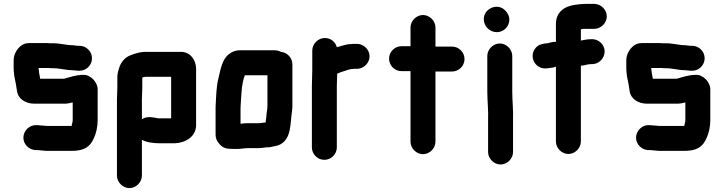

<svg xmlns="http://www.w3.org/2000/svg" viewBox="-20 -735 3713 985"><path d="M388 -500H378C369 -501 360 -502 353 -503C321 -503 289 -513 255 -513H236C229 -514 222 -514 215 -514H130C113 -514 98 -509 86 -499C66 -482 50 -456 50 -425V-383C50 -375 51 -366 52 -357L54 -341C59 -318 64 -293 67 -269C72 -228 111 -203 157 -203H308C323 -203 336 -205 349 -209H353V-118C353 -110 349 -99 348 -93V-89H223C218 -89 213 -89 208 -90C196 -90 181 -93 171 -93H165C130 -94 101 -64 100 -30C99 5 129 34 163 35H169C185 35 205 39 223 39H348C411 39 442 19 461 -25C473 -49 481 -84 481 -118V-277C481 -313 445 -352 408 -351C370 -351 341 -340 309 -331H186C185 -336 184 -340 184 -343C183 -348 182 -354 181 -359L179 -377C178 -379 178 -381 178 -383C178 -385 178 -386 179 -386H232C239 -385 246 -385 253 -385C286 -385 318 -375 349 -375C359 -375 372 -372 382 -372H388C423 -372 452 -401 452 -436C452 -471 423 -500 388 -500Z M799 0H878C935 -3 986 -36 986 -93V-382C986 -427 956 -469 909 -469H723C701 -468 683 -463 667 -458L651 -452C621 -442 598 -414 590 -382C585 -368 582 -353 582 -337V-285C582 -272 580 -239 580 -226V166C580 200 610 230 644 230C678 230 708 200 708 166V-18C730 -5 765 0 799 0ZM710 -286V-337C715 -339 720 -341 726 -341H858V-128H793C761 -133 734 -141 708 -123V-226C708 -239 710 -274 710 -286Z M1307 -103H1247C1238 -103 1227 -102 1214 -100V-182C1218 -241 1218 -303 1236 -349H1352V-190C1351 -183 1351 -179 1351 -176L1348 -155L1346 -133L1343 -112V-107C1340 -106 1337 -106 1334 -106C1325 -105 1315 -103 1307 -103ZM1251 25H1307C1314 25 1322 24 1330 23L1346 21H1357C1371 20 1390 14 1402 12C1423 6 1440 -7 1452 -28C1466 -52 1470 -87 1473 -119L1475 -141C1477 -158 1479 -164 1480 -186V-405C1480 -439 1453 -466 1421 -469C1411 -474 1401 -477 1390 -477H1209C1189 -477 1170 -470 1153 -456C1121 -431 1112 -383 1101 -335C1089 -291 1089 -237 1086 -185V-43C1086 -27 1092 -11 1106 4C1125 26 1143 29 1177 29H1200C1215 29 1234 25 1251 25Z M1876 -446C1876 -480 1846 -510 1812 -510H1802C1795 -510 1788 -510 1782 -509C1773 -509 1763 -508 1752 -505C1737 -500 1723 -498 1708 -493C1701 -519 1678 -540 1646 -540C1612 -540 1582 -510 1582 -476V-374C1582 -350 1580 -319 1580 -293V21C1580 56 1609 85 1644 85C1679 85 1708 56 1708 21V-295C1708 -314 1710 -341 1710 -357C1720 -362 1734 -367 1745 -370C1758 -374 1774 -381 1788 -381C1793 -382 1797 -382 1802 -382H1812C1846 -382 1876 -412 1876 -446Z M2086 -594V-498H2040C2005 -498 1976 -469 1976 -434C1976 -399 2005 -370 2040 -370H2086V-8C2086 26 2116 56 2150 56C2184 56 2214 26 2214 -8V-368H2299C2334 -368 2363 -397 2363 -432C2363 -467 2334 -496 2299 -496H2214V-594C2214 -628 2184 -658 2150 -658C2116 -658 2086 -628 2086 -594Z M2480 -448V-265C2480 -217 2486 -168 2484 -122V45C2484 79 2514 109 2548 109C2582 109 2612 79 2612 45V-122C2614 -169 2608 -217 2608 -265V-448C2608 -482 2578 -512 2544 -512C2510 -512 2480 -482 2480 -448ZM2529 -570C2564 -570 2593 -599 2593 -634C2593 -654 2584 -669 2571 -682C2533 -722 2462 -692 2462 -637C2462 -600 2492 -570 2529 -570Z M2896 55C2930 55 2960 25 2960 -9V-398C2978 -398 2993 -406 3011 -406H3018C3053 -406 3081 -436 3082 -470C3083 -504 3053 -534 3019 -534H3012C2998 -534 2973 -530 2960 -527V-584C2961 -585 2970 -587 2972 -587H3029C3063 -587 3093 -617 3093 -651C3093 -685 3063 -715 3029 -715H2982C2962 -715 2953 -713 2935 -711C2877 -704 2832 -675 2832 -611V-520C2811 -522 2796 -512 2776 -512C2755 -508 2741 -505 2727 -488C2691 -444 2726 -380 2782 -384C2795 -386 2820 -387 2832 -393V-9C2832 25 2862 55 2896 55Z M3531 -500H3521C3512 -501 3503 -502 3496 -503C3464 -503 3432 -513 3398 -513H3379C3372 -514 3365 -514 3358 -514H3273C3256 -514 3241 -509 3229 -499C3209 -482 3193 -456 3193 -425V-383C3193 -375 3194 -366 3195 -357L3197 -341C3202 -318 3207 -293 3210 -269C3215 -228 3254 -203 3300 -203H3451C3466 -203 3479 -205 3492 -209H3496V-118C3496 -110 3492 -99 3491 -93V-89H3366C3361 -89 3356 -89 3351 -90C3339 -90 3324 -93 3314 -93H3308C3273 -94 3244 -64 3243 -30C3242 5 3272 34 3306 35H3312C3328 35 3348 39 3366 39H3491C3554 39 3585 19 3604 -25C3616 -49 3624 -84 3624 -118V-277C3624 -313 3588 -352 3551 -351C3513 -351 3484 -340 3452 -331H3329C3328 -336 3327 -340 3327 -343C3326 -348 3325 -354 3324 -359L3322 -377C3321 -379 3321 -381 3321 -383C3321 -385 3321 -386 3322 -386H3375C3382 -385 3389 -385 3396 -385C3429 -385 3461 -375 3492 -375C3502 -375 3515 -372 3525 -372H3531C3566 -372 3595 -401 3595 -436C3595 -471 3566 -500 3531 -500Z"/></svg>

Font: Electronic
Style: SuThk
Weight: 900
Version: Version 1.011